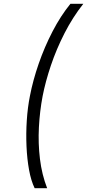

<svg xmlns="http://www.w3.org/2000/svg" viewBox="-20 -770 460 1014"><path d="M163 224Q144 185 133.5 127.5Q123 70 120 2.5Q117 -65 121.5 -134Q126 -203 138 -263Q154 -346 184.5 -434Q215 -522 257.5 -604Q300 -686 352 -750H420Q364 -679 321 -595Q278 -511 249 -425Q220 -339 205 -262Q190 -183 185.5 -98Q181 -13 191 69.5Q201 152 229 224Z"/></svg>

Font: Teachers
Style: Italic
Weight: 400
Italic angle: -11°
Designer: Alfredo Marco Pradil, Chank Diesel
Version: Version 1.001